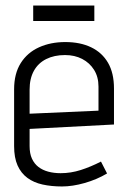

<svg xmlns="http://www.w3.org/2000/svg" viewBox="-20 -662 462 694"><path d="M321 -642H100V-586H321ZM87 -134V-196L392 -212V-342Q392 -398 370.5 -435Q349 -472 309.5 -491Q270 -510 216 -510Q163 -510 121 -491Q79 -472 55 -434Q31 -396 31 -339V-134Q31 -92 43.5 -64Q56 -36 79 -19Q102 -2 134 5Q166 12 204 12Q242 12 286 -0.5Q330 -13 367 -35L345 -78Q308 -59 272 -47.5Q236 -36 199 -36Q175 -36 154.5 -41.5Q134 -47 119 -58.5Q104 -70 95.5 -88.5Q87 -107 87 -134ZM336 -349V-262L87 -251V-338Q87 -378 102.5 -406Q118 -434 147 -448.5Q176 -463 215 -463Q250 -463 277 -449Q304 -435 320 -409.5Q336 -384 336 -349Z"/></svg>

Font: Advent Pro
Style: Regular
Weight: 400
Designer: VivaRado, Andreas Kalpakidis
Foundry: VivaRado, Andreas Kalpakidis
Version: Version 3.000